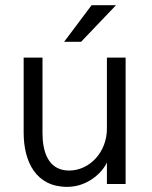

<svg xmlns="http://www.w3.org/2000/svg" viewBox="-20 -710 587 741"><path d="M227.5 -548.8H293L427.7 -689.9H333.5ZM239.3 11.2C315.4 11.2 372.6 -40.5 392.6 -82.5V0H464.8V-487.8H392.6V-213.4C392.6 -122.1 325.2 -51.8 246.6 -51.8C163.6 -51.8 144 -129.4 144 -195.8V-487.8H71.3V-198.7C71.3 -85.4 118.7 11.2 239.3 11.2Z"/></svg>

Font: HK Grotesk
Style: Regular
Weight: 400
Designer: Alfredo Marco Pradil and Stefan Peev
Foundry: Hanken Design Co.
Version: Version 1.045;PS 001.045;hotconv 1.0.88;makeotf.lib2.5.64775